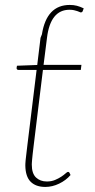

<svg xmlns="http://www.w3.org/2000/svg" viewBox="-20 -730 374 758"><path d="M145.5 -594.5Q164 -710.5 255.5 -710.5Q271 -710.5 283.5 -707.2Q296 -704 310.5 -697L307 -687.5Q305.5 -683 303.5 -682Q301.5 -681 299 -681Q297 -681 293.8 -682.8Q290.5 -684.5 285 -686.2Q279.5 -688 272 -689.8Q264.5 -691.5 254.5 -691.5Q179 -691.5 165.5 -580.5L152 -474H301.5L299 -454H149.5L113 -156Q110.5 -135.5 109 -122.2Q107.5 -109 106.8 -100.2Q106 -91.5 105.8 -87Q105.5 -82.5 105.5 -80.5Q105.5 -45 122.2 -29.2Q139 -13.5 165 -13.5Q183 -13.5 197.2 -19.5Q211.5 -25.5 222 -32.5Q232.5 -39.5 239 -45.5Q245.5 -51.5 248.5 -51.5Q252 -51.5 254 -48.5L258.5 -39Q240.5 -18 213.5 -5Q186.5 8 159 8Q121.5 8 101 -12.5Q80.5 -33 80 -77Q80 -80 80.2 -84.5Q80.5 -89 81.2 -97.8Q82 -106.5 83.8 -120.5Q85.5 -134.5 88 -156L124.5 -454H53Q45.5 -454 45.5 -461.5L47 -470.5L127 -473.5L140 -580.5Z"/></svg>

Font: Lato Thin
Style: Italic
Weight: 200
Italic angle: -7°
Designer: Lukasz Dziedzic
Foundry: tyPoland Lukasz Dziedzic
Version: Version 2.007; 2014-02-27